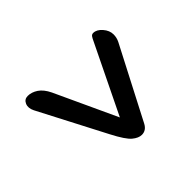

<svg xmlns="http://www.w3.org/2000/svg" viewBox="-104 -646 757 757"><g transform="rotate(45 275.0 -267.5)"><path d="M84 -77Q84 -98 97.5 -118.5Q111 -139 142 -154L440 -292V-255L113 -414Q104 -418 97.5 -422.5Q91 -427 91 -435Q91 -454 110.5 -471Q130 -488 152 -488Q170 -488 186 -480L487 -324Q511 -311 511 -287Q511 -269 494.5 -249Q478 -229 420 -199L141 -54Q119 -43 101.5 -50.5Q84 -58 84 -77Z"/></g></svg>

Font: Alkatra SemiBold
Style: Regular
Weight: 600
Designer: Suman Bhandary
Version: Version 1.100;gftools[0.9.22]